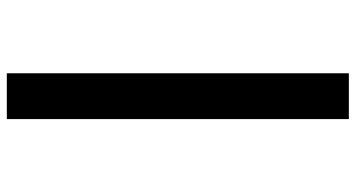

<svg xmlns="http://www.w3.org/2000/svg" viewBox="-254 -546 1018 549"><g transform="rotate(90 254.5 -271.0)"><path d="M189 -760V218H320V-760Z"/></g></svg>

Font: Noto Sans Hebrew ExtraCondensed Black
Style: Regular
Weight: 900
Width: 2
Designer: Monotype Design Team
Foundry: Monotype Imaging Inc.
Version: Version 2.004